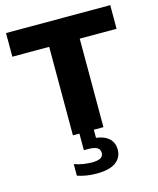

<svg xmlns="http://www.w3.org/2000/svg" viewBox="-120 -679 808 984"><g transform="rotate(-15 283.5 -187.0)"><path d="M202.5 0V-469.5H7V-595H560V-469.5H364.5V0ZM269.5 221Q241.5 221 216 216.8Q190.5 212.5 168.5 205V143.5Q192 152 216.5 155.8Q241 159.5 262 159.5Q291 159.5 306.5 151.5Q322 143.5 322 124.5Q322 105 306.2 96.5Q290.5 88 261 88H237V-10H313.5V64L279.5 41Q341.5 41 373.5 64Q405.5 87 405.5 130Q405.5 172 372 196.5Q338.5 221 269.5 221Z"/></g></svg>

Font: Encode Sans SC
Style: Bold
Weight: 700
Version: Version 3.002